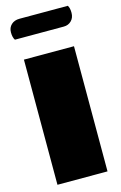

<svg xmlns="http://www.w3.org/2000/svg" viewBox="-131 -922 614 978"><g transform="rotate(-15 176.5 -433.5)"><path d="M17 0ZM309 -660V0H45V-660ZM341 -828Q341 -802 325 -786Q309 -770 285 -770H27Q17 -784 17 -811Q17 -836 33.5 -851.5Q50 -867 77 -867H332Q341 -854 341 -828Z"/></g></svg>

Font: Sansita Black
Style: Regular
Weight: 900
Designer: Pablo Cosgaya
Foundry: Omnibus-Type
Version: Version 1.006; ttfautohint (v1.5)